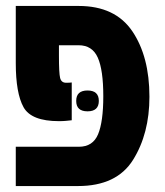

<svg xmlns="http://www.w3.org/2000/svg" viewBox="-20 -625 555 645"><path d="M33 -413Q33 -312 59 -265Q85 -218 178 -218Q192 -218 201.5 -219Q211 -220 221 -221V-348Q216 -347 202 -347Q186 -347 182 -363Q178 -379 178 -438V-473H244Q290 -473 308.5 -431.5Q327 -390 327 -302Q327 -216 309.5 -174Q292 -132 245 -132H33V0H242Q372 0 427 -88Q482 -176 482 -300Q482 -435 424.5 -520Q367 -605 244 -605H33ZM236 -286Q236 -251 274 -251Q312 -251 312 -286Q312 -321 274 -321Q236 -321 236 -286Z"/></svg>

Font: Noto Sans Hebrew ExtraCondensed Extra
Style: Regular
Weight: 800
Width: 3
Designer: Monotype Design Team
Foundry: Monotype Imaging Inc.
Version: Version 1.902